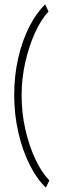

<svg xmlns="http://www.w3.org/2000/svg" viewBox="-20 -755 290 879"><path d="M190 104Q149 65 116 -0.5Q83 -66 64 -148.5Q45 -231 45 -320Q45 -409 63.5 -489.5Q82 -570 114.5 -633.5Q147 -697 187 -735L202 -702Q168 -666 140.5 -605.5Q113 -545 96 -471Q79 -397 79 -317Q79 -238 96 -163Q113 -88 141.5 -27Q170 34 206 71Z"/></svg>

Font: Inconsolata UltraCondensed Light
Style: Regular
Weight: 300
Width: 1
Monospace: yes
Designer: Raph Levien, Cyreal, Brenton Simpson
Foundry: Raph Levien, Cyreal, Google
Version: Version 3.001; ttfautohint (v1.8.2.53-6de2)